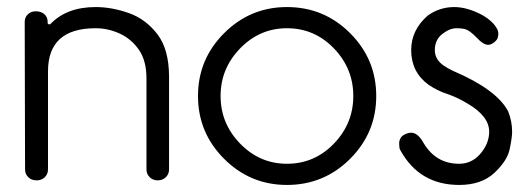

<svg xmlns="http://www.w3.org/2000/svg" viewBox="-20 -511 1472 544"><path d="M427 0Q413 0 404 -9Q395 -18 395 -31V-289Q395 -339 373.5 -370Q352 -401 319 -416Q286 -431 251 -431Q116 -431 116 -309V-31Q116 -18 107 -9Q98 0 84 0Q69 0 60 -9Q51 -18 51 -31L50 -449Q50 -462 59 -470.5Q68 -479 81 -479Q96 -479 105.5 -471Q115 -463 115 -449V-446Q115 -442 120 -442Q122 -442 123 -443Q169 -491 251 -491Q297 -491 345 -474Q393 -457 426 -414Q459 -371 459 -293V-31Q459 -18 450 -9Q441 0 427 0Z M793 13Q689 13 615 -61Q541 -135 541 -239Q541 -343 615 -417Q689 -491 793 -491Q898 -491 972 -417Q1046 -343 1046 -239Q1046 -135 972 -61Q898 13 793 13ZM793 -47Q871 -47 926 -104Q981 -161 981 -239Q981 -317 926 -374Q871 -431 793 -431Q716 -431 660.5 -374Q605 -317 605 -239Q605 -161 660.5 -104Q716 -47 793 -47Z M1281 13Q1168 13 1114 -86Q1111 -89 1111 -107Q1111 -112 1114.5 -119Q1118 -126 1127.5 -130.5Q1137 -135 1145 -135Q1164 -135 1180 -106Q1215 -47 1281 -47Q1315 -47 1339 -73Q1366 -103 1366 -138Q1366 -182 1304 -218Q1274 -236 1246.5 -245Q1219 -254 1194 -271Q1145 -307 1145 -369Q1145 -426 1192 -467Q1226 -491 1267 -491Q1305 -491 1349 -467Q1376 -451 1388 -430Q1392 -423 1392 -415Q1392 -412 1390.5 -405Q1389 -398 1380 -391Q1371 -384 1363 -384Q1349 -384 1329 -406Q1314 -421 1304 -426Q1294 -431 1273 -431Q1254 -431 1233 -414.5Q1212 -398 1212 -369Q1212 -343 1236 -326Q1247 -318 1264 -310Q1388 -257 1420 -195Q1431 -167 1431 -138Q1431 -121 1424 -88Q1417 -55 1380.5 -21Q1344 13 1281 13Z"/></svg>

Font: Gardens CM
Style: Regular
Weight: 400
Designer: Created by: Aleksander Shevchuk, 2010. Modifed by: Daren Olsen, 2020.
Foundry: High-Logic / FontCreator v.13.0.0 build 2663 (64-bit)
Version: Version 3.003 Ukrainian, initial release